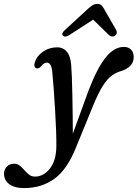

<svg xmlns="http://www.w3.org/2000/svg" viewBox="-130 -710 700 978"><path d="M322 -251.5Q365.5 -364 408.5 -417.5Q451.5 -471 501 -471Q524.5 -471 537.8 -457Q551 -443 551 -420Q551 -393.5 535 -376.2Q519 -359 490.5 -349Q463.5 -342 440.5 -325.8Q417.5 -309.5 394 -273Q370.5 -236.5 342.5 -167.5L259 36.5Q214 151.5 148.2 199.8Q82.5 248 -7 248Q-56.5 248 -83 227.8Q-109.5 207.5 -109.5 175Q-109.5 153.5 -95.2 138.8Q-81 124 -58 124Q-41.5 124 -29.2 133.8Q-17 143.5 -6 156.5Q5 169.5 17.8 179.5Q30.5 189.5 48.5 189.5Q91.5 189.5 123.8 149Q156 108.5 157 36.5Q157.5 5.5 155.8 -43Q154 -91.5 150.8 -146.5Q147.5 -201.5 143.8 -253.2Q140 -305 136.5 -341.5Q132.5 -391 108.5 -391Q94 -391 80 -373Q68.5 -359 55.5 -362Q49 -364 46 -371.5Q43 -379 47.5 -393Q57.5 -425 89.2 -447Q121 -469 162 -469Q191 -469 210 -447.2Q229 -425.5 232.5 -380Q234.5 -357.5 236 -317.8Q237.5 -278 238.5 -229Q239.5 -180 240.2 -128Q241 -76 241 -29ZM222.5 -531Q201 -518 190.5 -528.5Q181 -539 200 -556.5L318 -665Q331 -677 342 -683.5Q353 -690 366 -690Q379 -690 386.2 -683.5Q393.5 -677 400 -665L462 -556.5Q466.5 -547.5 464.2 -540Q462 -532.5 456 -528.5Q440 -518 425.5 -531L344.5 -610Z"/></svg>

Font: Fraunces 9pt Soft
Style: Italic
Weight: 400
Italic angle: -16°
Version: Version 1.000;[0bf87f6ff]